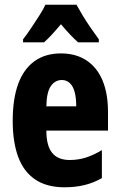

<svg xmlns="http://www.w3.org/2000/svg" viewBox="-20 -786 509 816"><path d="M239 -559Q303 -559 348 -529Q393 -499 416 -443.5Q439 -388 439 -310V-231H177Q177 -167 201.5 -136.5Q226 -106 276 -106Q312 -106 344 -116Q376 -126 413 -148V-29Q378 -9 339 0.5Q300 10 255 10Q178 10 129 -23.5Q80 -57 57 -120Q34 -183 34 -272Q34 -365 57 -428.5Q80 -492 126 -525.5Q172 -559 239 -559ZM243 -446Q214 -446 196 -420Q178 -394 177 -334H304Q304 -371 297 -396Q290 -421 276 -433.5Q262 -446 243 -446ZM305 -766Q317 -744 331.5 -720Q346 -696 363.5 -670.5Q381 -645 400 -619V-606H312Q296 -620 278 -639Q260 -658 239 -683Q218 -658 199.5 -638Q181 -618 167 -606H78V-619Q93 -638 111.5 -665.5Q130 -693 147.5 -720.5Q165 -748 173 -766Z"/></svg>

Font: Noto Sans Khmer ExtraCondensed ExtraBold
Style: Regular
Weight: 800
Width: 2
Designer: Danh Hong and the Monotype Design Team
Foundry: Monotype Imaging Inc.
Version: Version 2.004